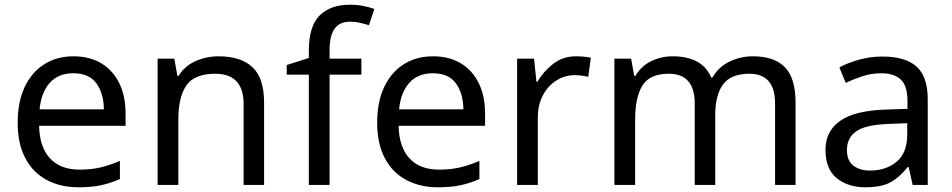

<svg xmlns="http://www.w3.org/2000/svg" viewBox="-20 -785 4039 815"><path d="M292 -546Q361 -546 410.5 -516Q460 -486 486.5 -431.5Q513 -377 513 -304V-251H146Q148 -160 192.5 -112.5Q237 -65 317 -65Q368 -65 407.5 -74.5Q447 -84 489 -102V-25Q448 -7 408 1.5Q368 10 313 10Q237 10 178.5 -21Q120 -52 87.5 -113.5Q55 -175 55 -264Q55 -352 84.5 -415Q114 -478 167.5 -512Q221 -546 292 -546ZM291 -474Q228 -474 191.5 -433.5Q155 -393 148 -321H421Q420 -389 389 -431.5Q358 -474 291 -474Z M907 -546Q1003 -546 1052 -499.5Q1101 -453 1101 -349V0H1014V-343Q1014 -472 894 -472Q805 -472 771 -422Q737 -372 737 -278V0H649V-536H720L733 -463H738Q764 -505 810 -525.5Q856 -546 907 -546Z M1514 -468H1379V0H1291V-468H1197V-509L1291 -539V-570Q1291 -674 1337 -719.5Q1383 -765 1465 -765Q1497 -765 1523.5 -759.5Q1550 -754 1569 -747L1546 -678Q1530 -683 1509 -688Q1488 -693 1466 -693Q1422 -693 1400.5 -663.5Q1379 -634 1379 -571V-536H1514Z M1818 -546Q1887 -546 1936.5 -516Q1986 -486 2012.5 -431.5Q2039 -377 2039 -304V-251H1672Q1674 -160 1718.5 -112.5Q1763 -65 1843 -65Q1894 -65 1933.5 -74.5Q1973 -84 2015 -102V-25Q1974 -7 1934 1.5Q1894 10 1839 10Q1763 10 1704.5 -21Q1646 -52 1613.5 -113.5Q1581 -175 1581 -264Q1581 -352 1610.5 -415Q1640 -478 1693.5 -512Q1747 -546 1818 -546ZM1817 -474Q1754 -474 1717.5 -433.5Q1681 -393 1674 -321H1947Q1946 -389 1915 -431.5Q1884 -474 1817 -474Z M2425 -546Q2440 -546 2457.5 -544.5Q2475 -543 2488 -540L2477 -459Q2464 -462 2448.5 -464Q2433 -466 2419 -466Q2378 -466 2342 -443.5Q2306 -421 2284.5 -380.5Q2263 -340 2263 -286V0H2175V-536H2247L2257 -438H2261Q2287 -482 2328 -514Q2369 -546 2425 -546Z M3176 -546Q3267 -546 3312 -499.5Q3357 -453 3357 -349V0H3270V-345Q3270 -472 3161 -472Q3083 -472 3049.5 -427Q3016 -382 3016 -296V0H2929V-345Q2929 -472 2819 -472Q2738 -472 2707 -422Q2676 -372 2676 -278V0H2588V-536H2659L2672 -463H2677Q2702 -505 2744.5 -525.5Q2787 -546 2835 -546Q2961 -546 2999 -456H3004Q3031 -502 3077.5 -524Q3124 -546 3176 -546Z M3726 -545Q3824 -545 3871 -502Q3918 -459 3918 -365V0H3854L3837 -76H3833Q3798 -32 3759.5 -11Q3721 10 3653 10Q3580 10 3532 -28.5Q3484 -67 3484 -149Q3484 -229 3547 -272.5Q3610 -316 3741 -320L3832 -323V-355Q3832 -422 3803 -448Q3774 -474 3721 -474Q3679 -474 3641 -461.5Q3603 -449 3570 -433L3543 -499Q3578 -518 3626 -531.5Q3674 -545 3726 -545ZM3752 -259Q3652 -255 3613.5 -227Q3575 -199 3575 -148Q3575 -103 3602.5 -82Q3630 -61 3673 -61Q3741 -61 3786 -98.5Q3831 -136 3831 -214V-262Z"/></svg>

Font: Noto Sans Cypro Minoan
Style: Regular
Weight: 400
Designer: David Williams
Foundry: David Williams
Version: Version 1.503; ttfautohint (v1.8.4.7-5d5b)